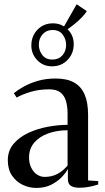

<svg xmlns="http://www.w3.org/2000/svg" viewBox="-20 -894 503 922"><path d="M155 8.5Q120 8.5 88.8 -6.5Q57.5 -21.5 37.5 -51Q17.5 -80.5 17.5 -124.5Q17.5 -170.5 45 -203Q72.5 -235.5 116 -255.8Q159.5 -276 209.5 -285.2Q259.5 -294.5 304.5 -294.5V-348.5Q304.5 -382.5 296.8 -409Q289 -435.5 270 -450.2Q251 -465 216 -465Q168 -465 128.2 -453.2Q88.5 -441.5 60 -425.5L46.5 -446.5Q65 -462 94.2 -478.2Q123.5 -494.5 162 -505.8Q200.5 -517 247 -517Q302 -517 336.2 -497.5Q370.5 -478 386.8 -439.2Q403 -400.5 403 -342V-27.5L451.5 -24.5V-8Q441 -4.5 427 -1Q413 2.5 396.5 5Q380 7.5 361.5 7.5Q335 7.5 320.5 -1.5Q306 -10.5 306 -34.5V-83Q297.5 -65.5 277 -44Q256.5 -22.5 226 -7Q195.5 8.5 155 8.5ZM194.5 -44.5Q229 -44.5 255.8 -58.8Q282.5 -73 304.5 -99V-268.5Q253 -268.5 211 -253.2Q169 -238 144.2 -208.8Q119.5 -179.5 119.5 -138Q119.5 -110.5 129.8 -89.2Q140 -68 157.2 -56.2Q174.5 -44.5 194.5 -44.5ZM230 -575.5Q187 -575.5 158.8 -605.2Q130.5 -635 130.5 -675Q130.5 -721 160 -751.5Q189.5 -782 235 -782Q264 -782 287.5 -767L348 -873.5L397 -840.5Q387.5 -825.5 372.2 -809.8Q357 -794 339 -779.5Q321 -765 304.5 -753.5Q334 -725 334 -682Q334 -637 304.5 -606.2Q275 -575.5 230 -575.5ZM232 -608Q261.5 -608 279.5 -628Q297.5 -648 297.5 -679Q297.5 -705.5 281.2 -727.8Q265 -750 232 -750Q203.5 -750 185 -729.8Q166.5 -709.5 166.5 -679Q166.5 -652 183 -630Q199.5 -608 232 -608Z"/></svg>

Font: Merriweather 144pt
Style: Regular
Weight: 400
Version: Version 2.100